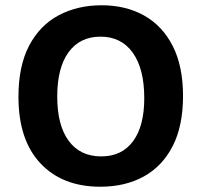

<svg xmlns="http://www.w3.org/2000/svg" viewBox="-20 -694 764 728"><path d="M360 14Q217 14 133.5 -74.5Q50 -163 50 -327Q50 -444 90.5 -521Q131 -598 202.5 -636Q274 -674 365 -674Q458 -674 527.5 -634.5Q597 -595 635.5 -518.5Q674 -442 674 -330Q674 -217 635 -140.5Q596 -64 525.5 -25Q455 14 360 14ZM364 -101Q442 -101 484.5 -158.5Q527 -216 527 -322Q527 -433 483.5 -494Q440 -555 361 -555Q283 -555 240 -496Q197 -437 197 -328Q197 -219 240.5 -160Q284 -101 364 -101Z"/></svg>

Font: Bricolage Grotesque 12pt Bricolage Grotesque 10pt Regular
Style: Bold
Weight: 700
Designer: Mathieu Triay
Foundry: Atelier Triay
Version: Version 1.001; ttfautohint (v1.8.4.7-5d5b);gftools[0.9.33.de